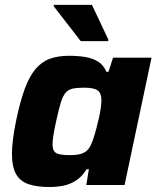

<svg xmlns="http://www.w3.org/2000/svg" viewBox="-20 -741 629 769"><path d="M178.7 8Q126.9 8 93.5 -3.6Q60.2 -15.3 44 -44.3Q27.9 -73.4 27.9 -124.9Q27.9 -150.2 32 -183.5Q36 -216.8 44.5 -257.5Q60.5 -334.4 79 -384.8Q97.5 -435.1 122.1 -464.3Q146.7 -493.6 179.5 -505.6Q212.4 -517.6 256.6 -517.6Q292 -517.6 321.5 -512.7Q351 -507.9 372.9 -494.2Q394.9 -480.5 406.2 -453.3H414.5L432.7 -510H586.9L478.9 0H325.7L335.9 -63.2H327.1Q308 -32.8 283.6 -17.4Q259.2 -2 232.4 3Q205.7 8 178.7 8ZM261.2 -119.6Q284.8 -119.6 300.5 -123.7Q316.1 -127.7 326.6 -136.6Q337 -145.5 343.8 -160.5Q349.1 -170.8 354.8 -188.2Q360.5 -205.7 365.9 -226.5Q371.3 -247.2 376.2 -268.4Q381 -289.5 383.6 -308.2Q386.2 -326.8 386.2 -338.9Q386.2 -368.1 371.2 -378.9Q356.2 -389.8 316.9 -389.8Q288.9 -389.8 271.4 -386.1Q253.9 -382.4 242.5 -369.2Q231.2 -355.9 223.1 -328.8Q214.9 -301.8 204.7 -255Q197.7 -222.7 194.1 -200.6Q190.5 -178.4 190.5 -163.4Q190.5 -144.2 197.4 -134.9Q204.3 -125.6 220.3 -122.6Q236.2 -119.6 261.2 -119.6ZM303.3 -576.3 195 -716.2 196 -721.5H348.2L414.3 -581.6L413.3 -576.3Z"/></svg>

Font: Saira Thin
Style: Italic
Weight: 100
Italic angle: -12°
Designer: Hector Gatti with collaboration of the Omnibus-Type team
Foundry: Omnibus-Type
Version: Version 1.101